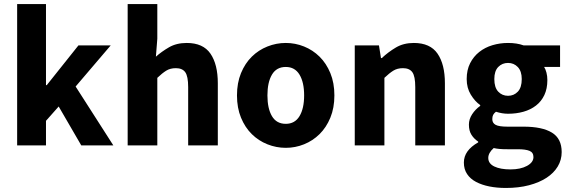

<svg xmlns="http://www.w3.org/2000/svg" viewBox="-20 -721 2820 952"><path d="M65 0V-701H208V-299H212L369 -496H529L355 -292L542 0H383L271 -193L208 -122V0Z M613 0V-701H760V-529L753 -440Q781 -465 818 -486.5Q855 -508 906 -508Q987 -508 1023.5 -455Q1060 -402 1060 -308V0H913V-289Q913 -343 898.5 -363Q884 -383 852 -383Q824 -383 804 -370.5Q784 -358 760 -335V0Z M1397 12Q1350 12 1306 -5.5Q1262 -23 1228.5 -56Q1195 -89 1175 -137.5Q1155 -186 1155 -248Q1155 -310 1175 -358.5Q1195 -407 1228.5 -440Q1262 -473 1306 -490.5Q1350 -508 1397 -508Q1444 -508 1487.5 -490.5Q1531 -473 1564.5 -440Q1598 -407 1618 -358.5Q1638 -310 1638 -248Q1638 -186 1618 -137.5Q1598 -89 1564.5 -56Q1531 -23 1487.5 -5.5Q1444 12 1397 12ZM1397 -107Q1442 -107 1465 -145Q1488 -183 1488 -248Q1488 -313 1465 -351Q1442 -389 1397 -389Q1351 -389 1328.5 -351Q1306 -313 1306 -248Q1306 -183 1328.5 -145Q1351 -107 1397 -107Z M1739 0V-496H1859L1869 -433H1873Q1905 -463 1943 -485.5Q1981 -508 2032 -508Q2113 -508 2149.5 -455Q2186 -402 2186 -308V0H2039V-289Q2039 -343 2024.5 -363Q2010 -383 1978 -383Q1950 -383 1930 -370.5Q1910 -358 1886 -335V0Z M2488 211Q2444 211 2406.5 203.5Q2369 196 2340.5 181Q2312 166 2296 142Q2280 118 2280 85Q2280 25 2351 -15V-19Q2331 -32 2318 -52Q2305 -72 2305 -103Q2305 -130 2321 -154.5Q2337 -179 2361 -196V-200Q2335 -218 2314.5 -251.5Q2294 -285 2294 -329Q2294 -374 2311 -407.5Q2328 -441 2356.5 -463.5Q2385 -486 2422 -497Q2459 -508 2499 -508Q2543 -508 2576 -496H2757V-389H2678Q2685 -378 2689.5 -361Q2694 -344 2694 -324Q2694 -281 2679 -249.5Q2664 -218 2637.5 -197.5Q2611 -177 2575.5 -167Q2540 -157 2499 -157Q2470 -157 2439 -167Q2429 -159 2425 -151Q2421 -143 2421 -130Q2421 -111 2437.5 -102Q2454 -93 2496 -93H2576Q2668 -93 2716.5 -63.5Q2765 -34 2765 33Q2765 72 2745.5 104.5Q2726 137 2690 160.5Q2654 184 2603 197.5Q2552 211 2488 211ZM2499 -246Q2528 -246 2547.5 -266.5Q2567 -287 2567 -329Q2567 -368 2547.5 -388.5Q2528 -409 2499 -409Q2470 -409 2450.5 -389Q2431 -369 2431 -329Q2431 -287 2450.5 -266.5Q2470 -246 2499 -246ZM2511 119Q2561 119 2593 101.5Q2625 84 2625 58Q2625 35 2605.5 27Q2586 19 2549 19H2498Q2472 19 2456 17.5Q2440 16 2428 13Q2401 37 2401 62Q2401 90 2431 104.5Q2461 119 2511 119Z"/></svg>

Font: TypoPRO Source Sans Pro
Style: Bold
Weight: 700
Designer: Paul D. Hunt
Foundry: Adobe Systems Incorporated
Version: Version 2.020;PS 2.000;hotconv 1.0.86;makeotf.lib2.5.63406